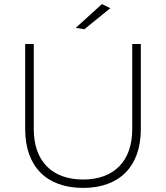

<svg xmlns="http://www.w3.org/2000/svg" viewBox="-20 -914 811 938"><path d="M478 -894 350 -778 392 -771 519 -874ZM145 -283V-699H103V-283C103 -101 207 4 386 4C564 4 668 -101 668 -283V-699H626V-283C626 -127 537 -37 386 -37C234 -37 145 -127 145 -283Z"/></svg>

Font: Montserrat arm ExtraLight
Style: Regular
Weight: 275
Designer: Julieta Ulanovsky
Foundry: Julieta Ulanovsky
Version: Version 6.000;PS 006.000;hotconv 1.0.88;makeotf.lib2.5.64775